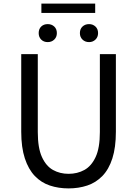

<svg xmlns="http://www.w3.org/2000/svg" viewBox="-20 -1034 761 1067"><path d="M361 13Q305 13 257 -3Q209 -19 173.5 -56Q138 -93 118 -154Q98 -215 98 -302V-733H190V-300Q190 -212 213 -161.5Q236 -111 274.5 -89.5Q313 -68 361 -68Q410 -68 449 -89.5Q488 -111 511.5 -161.5Q535 -212 535 -300V-733H624V-302Q624 -215 604.5 -154Q585 -93 549 -56Q513 -19 465 -3Q417 13 361 13ZM245 -800Q223 -800 209 -814Q195 -828 195 -850Q195 -873 209 -886.5Q223 -900 245 -900Q267 -900 281.5 -886.5Q296 -873 296 -850Q296 -828 281.5 -814Q267 -800 245 -800ZM210 -962V-1014H509V-962ZM475 -800Q453 -800 438.5 -814Q424 -828 424 -850Q424 -873 438.5 -886.5Q453 -900 475 -900Q496 -900 510.5 -886.5Q525 -873 525 -850Q525 -828 510.5 -814Q496 -800 475 -800Z"/></svg>

Font: Noto Sans HK
Style: Regular
Weight: 400
Designer: Ryoko NISHIZUKA 西塚涼子 (kana, bopomofo & ideographs); Paul D. Hunt (Latin, Greek & Cyrillic); Sandoll Communications 산돌커뮤니
Foundry: Adobe
Version: Version 2.004-H2;hotconv 1.0.118;makeotfexe 2.5.65603